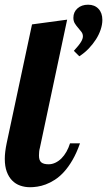

<svg xmlns="http://www.w3.org/2000/svg" viewBox="-28 -783 451 809"><path d="M309.1 -179.2Q294.9 -138.7 277.6 -108.9Q260.3 -79.1 241.5 -58.6Q222.7 -38.1 202.9 -25.4Q183.1 -12.7 164.6 -5.9Q146 1 129.2 3.4Q112.3 5.9 99.1 5.9Q76.7 5.9 57.1 -1Q37.6 -7.8 23.2 -22.5Q8.8 -37.1 0.5 -59.6Q-7.8 -82 -7.8 -113.8Q-7.8 -127.4 -5.9 -143.8Q-3.9 -160.2 0 -179.2L106.9 -680.2L254.9 -700.2L140.1 -160.2Q137.7 -151.9 137 -143.8Q136.2 -135.7 136.2 -127.9Q136.2 -106.9 146 -98.9Q155.8 -90.8 176.8 -90.8Q191.4 -90.8 205.3 -97.4Q219.2 -104 231 -115.7Q242.7 -127.4 252 -143.8Q261.2 -160.2 267.1 -179.2ZM281.2 -708Q281.2 -732.4 298.6 -747.8Q315.9 -763.2 343.3 -763.2Q370.6 -763.2 387 -745.8Q403.3 -728.5 403.3 -699.2Q403.3 -679.7 396.2 -658.4Q389.2 -637.2 376.2 -616.9Q363.3 -596.7 345.5 -578.1Q327.6 -559.6 306.2 -545.9L283.2 -568.8Q305.2 -592.8 313.2 -606.2Q321.3 -619.6 321.3 -629.9Q321.3 -640.6 314.9 -648.9Q308.6 -657.2 301.3 -665.5Q293.9 -673.8 287.6 -683.8Q281.2 -693.8 281.2 -708Z"/></svg>

Font: Lobster
Style: Regular
Weight: 400
Designer: Pablo Impallari
Foundry: Pablo Impallari
Version: Version 1.007; ttfautohint (v1.1) -l 8 -r 50 -G 50 -x 14 -D 